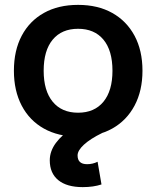

<svg xmlns="http://www.w3.org/2000/svg" viewBox="-20 -550 641 787"><path d="M319 217Q254 217 219 188.5Q184 160 184 107Q184 70 209 36Q234 2 283 -30L399 -5Q350 19 324 43Q298 67 298 87Q298 123 337 123Q360 123 380 113L396 206Q363 217 319 217ZM300 10Q219 10 160 -23Q101 -56 69 -117Q37 -178 37 -260Q37 -343 69 -403.5Q101 -464 160 -497Q219 -530 300 -530Q381 -530 440 -497Q499 -464 531.5 -403.5Q564 -343 564 -260Q564 -178 531.5 -117Q499 -56 440 -23Q381 10 300 10ZM300 -88Q367 -88 404 -133Q441 -178 441 -260Q441 -343 404 -387.5Q367 -432 300 -432Q233 -432 196 -387.5Q159 -343 159 -260Q159 -178 196 -133Q233 -88 300 -88Z"/></svg>

Font: M PLUS 2 SemiBold
Style: Regular
Weight: 600
Designer: Coji Morishita
Foundry: UNDERFOREST DESIGN
Version: Version 1.001